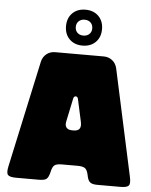

<svg xmlns="http://www.w3.org/2000/svg" viewBox="-62 -995 825 1046"><g transform="rotate(5 351.0 -472.5)"><path d="M191 0Q214 0 226 -5.5Q238 -11 244 -28Q245 -30 245.5 -32Q246 -34 247 -36.5Q248 -39 248.5 -41.5Q249 -44 250 -47Q256 -76 267.5 -85Q279 -94 308 -94H394Q423 -94 435 -85Q447 -76 453 -47Q453 -44 454 -41.5Q455 -39 455.5 -37Q456 -35 456.5 -32.5Q457 -30 458 -28Q464 -12 476 -6Q488 0 511 0H636Q672 0 681.5 -11.5Q691 -23 683 -59L557 -641Q551 -668 531 -684Q511 -700 484 -700H218Q191 -700 171 -684Q151 -668 145 -641L19 -59Q11 -23 20.5 -11.5Q30 0 66 0ZM347 -284Q325 -284 315.5 -296.5Q306 -309 312 -333L338 -457Q341 -470 351 -470Q361 -470 364 -457L391 -333Q396 -309 387.5 -296.5Q379 -284 355 -284ZM264.7 -846.9Q264.7 -802.8 291.7 -775.8Q318.8 -748.7 362.8 -748.7Q407.6 -748.7 434.6 -775.8Q461.6 -802.8 461.6 -846.9Q461.6 -890.9 434.6 -918Q407.6 -945 362.8 -945Q318.8 -945 291.7 -918Q264.7 -890.9 264.7 -846.9ZM318.1 -846.9Q318.1 -866.2 330.4 -878.2Q342.8 -890.3 362.8 -890.3Q383.5 -890.3 395.9 -878.2Q408.2 -866.2 408.2 -846.9Q408.2 -827.5 395.9 -815.5Q383.5 -803.5 362.8 -803.5Q342.8 -803.5 330.4 -815.5Q318.1 -827.5 318.1 -846.9Z"/></g></svg>

Font: Bolota
Style: Bold
Weight: 240
Designer: Gabriel Pang
Version: Version 1.000